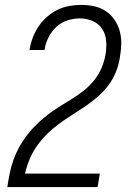

<svg xmlns="http://www.w3.org/2000/svg" viewBox="-20 -763 540 783"><path d="M10 0V-1Q14 -28 19.5 -55.5Q25 -83 34.5 -110Q44 -137 58 -162.5Q72 -188 90 -211.5Q108 -235 129.5 -256Q151 -277 174.5 -295Q198 -313 223 -328.5Q248 -344 273 -359.5Q298 -375 321.5 -393.5Q345 -412 363.5 -435Q382 -458 393.5 -484.5Q405 -511 410 -539Q415 -567 413 -595Q411 -623 397 -644.5Q383 -666 358.5 -677Q334 -688 306 -688Q281 -688 255.5 -680Q230 -672 210 -653.5Q190 -635 178 -611Q166 -587 162 -562L161 -559H100L101 -563Q105 -587 114 -610.5Q123 -634 137.5 -655.5Q152 -677 172 -694.5Q192 -712 214.5 -723Q237 -734 262 -738.5Q287 -743 311 -743Q338 -743 364 -737.5Q390 -732 411 -718Q432 -704 446.5 -683Q461 -662 468 -637Q475 -612 474.5 -585Q474 -558 469 -530Q465 -501 453.5 -471.5Q442 -442 423 -416.5Q404 -391 379.5 -369.5Q355 -348 328.5 -330Q302 -312 275 -295Q248 -278 222 -259Q196 -240 173 -217.5Q150 -195 131.5 -169Q113 -143 101 -114Q89 -85 82 -55H387L378 0Z"/></svg>

Font: Iosevka Term Curly Lt Obl
Style: Regular
Weight: 300
Italic angle: -9°
Designer: Belleve Invis
Foundry: Belleve Invis
Version: Version 32.3.0